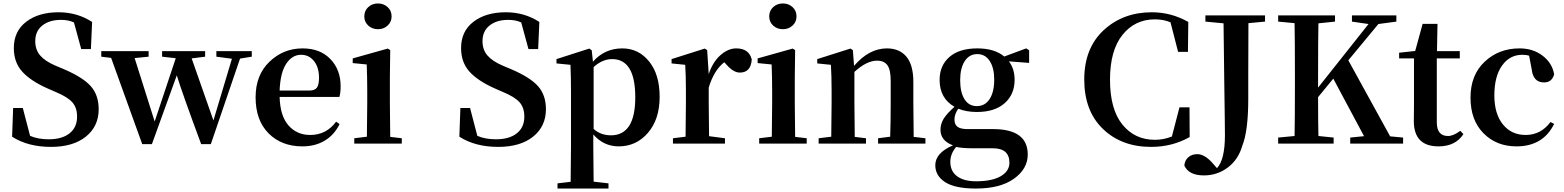

<svg xmlns="http://www.w3.org/2000/svg" viewBox="-20 -831 9051 1111"><path d="M299 -452 349 -431Q461 -383 506 -331.5Q551 -280 551 -199Q551 -100 477 -40.5Q403 19 275 19Q142 19 50 -40L56 -206H112L154 -45Q199 -25 262 -25Q339 -25 382.5 -59.5Q426 -94 426 -156Q426 -208 398.5 -239Q371 -270 304 -298L258 -318Q158 -362 109 -416Q60 -470 60 -553Q60 -650 131.5 -705Q203 -760 319 -760Q427 -760 513 -704L506 -547H450L408 -701Q377 -716 333 -716Q266 -716 225 -683.5Q184 -651 184 -593Q184 -543 212.5 -510Q241 -477 299 -452Z M1437 -535V-503L1369 -492L1200 3H1144Q1032 -299 1003 -395L859 3H803L623 -496L566 -503V-535H840V-503L759 -495L875 -128L997 -494L918 -503V-535H1167V-503L1089 -493L1215 -134L1322 -491L1232 -503V-535Z M1598 -307H1769Q1802 -307 1814 -324Q1826 -341 1826 -381Q1826 -441 1797 -477.5Q1768 -514 1722 -514Q1671 -514 1636.5 -462.5Q1602 -411 1598 -307ZM1944 -270H1598Q1601 -160 1649.5 -105Q1698 -50 1775 -50Q1868 -50 1925 -127L1945 -113Q1915 -51 1859.5 -17.5Q1804 16 1730 16Q1609 16 1534 -59.5Q1459 -135 1459 -268Q1459 -397 1539.5 -474Q1620 -551 1731 -551Q1832 -551 1891.5 -489.5Q1951 -428 1951 -332Q1951 -294 1944 -270Z M2088 -736Q2088 -769 2111 -790Q2134 -811 2167 -811Q2200 -811 2223 -790Q2246 -769 2246 -736Q2246 -704 2223 -683Q2200 -662 2167 -662Q2134 -662 2111 -683Q2088 -704 2088 -736ZM2238 -39 2305 -31V0H2030V-31L2103 -40Q2105 -154 2105 -235V-306Q2105 -383 2102 -458L2021 -466V-493L2224 -550L2238 -541L2236 -385V-235Q2236 -153 2238 -39Z M2887 -452 2937 -431Q3049 -383 3094 -331.5Q3139 -280 3139 -199Q3139 -100 3065 -40.5Q2991 19 2863 19Q2730 19 2638 -40L2644 -206H2700L2742 -45Q2787 -25 2850 -25Q2927 -25 2970.5 -59.5Q3014 -94 3014 -156Q3014 -208 2986.5 -239Q2959 -270 2892 -298L2846 -318Q2746 -362 2697 -416Q2648 -470 2648 -553Q2648 -650 2719.5 -705Q2791 -760 2907 -760Q3015 -760 3101 -704L3094 -547H3038L2996 -701Q2965 -716 2921 -716Q2854 -716 2813 -683.5Q2772 -651 2772 -593Q2772 -543 2800.5 -510Q2829 -477 2887 -452Z M3415 -443V-85Q3456 -48 3515 -48Q3656 -48 3656 -268Q3656 -489 3522 -489Q3466 -489 3415 -443ZM3404 -540 3411 -474Q3479 -551 3581 -551Q3675 -551 3736 -475.5Q3797 -400 3797 -271Q3797 -141 3729.5 -62.5Q3662 16 3560 16Q3473 16 3413 -53V16Q3413 76 3415 220L3501 230V260H3206V230L3282 221Q3284 77 3284 16V-306Q3284 -384 3281 -456L3200 -464V-489L3390 -550Z M4072 -541 4081 -402Q4104 -472 4148.5 -511.5Q4193 -551 4240 -551Q4314 -551 4330 -487Q4325 -411 4261 -411Q4223 -411 4182 -459L4171 -471Q4111 -424 4081 -324V-235Q4081 -157 4083 -43L4175 -31V0H3874V-31L3947 -40Q3949 -154 3949 -235V-307Q3949 -392 3945 -456L3866 -464V-489L4058 -550Z M4431 -736Q4431 -769 4454 -790Q4477 -811 4510 -811Q4543 -811 4566 -790Q4589 -769 4589 -736Q4589 -704 4566 -683Q4543 -662 4510 -662Q4477 -662 4454 -683Q4431 -704 4431 -736ZM4581 -39 4648 -31V0H4373V-31L4446 -40Q4448 -154 4448 -235V-306Q4448 -383 4445 -458L4364 -466V-493L4567 -550L4581 -541L4579 -385V-235Q4579 -153 4581 -39Z M5267 -39 5335 -31V0H5061V-31L5131 -40Q5134 -124 5134 -235V-363Q5134 -427 5115 -453.5Q5096 -480 5055 -480Q4995 -480 4924 -415V-235Q4924 -153 4926 -39L4991 -31V0H4717V-31L4790 -40Q4792 -154 4792 -235V-307Q4792 -392 4788 -456L4709 -464V-489L4901 -550L4915 -541L4922 -450Q5009 -551 5112 -551Q5185 -551 5225 -503Q5265 -455 5265 -357V-235Q5265 -153 5267 -39Z M5632 -217Q5680 -217 5706.5 -258Q5733 -299 5733 -370Q5733 -438 5707 -478Q5681 -518 5635 -518Q5589 -518 5562.5 -477.5Q5536 -437 5536 -367Q5536 -297 5561 -257Q5586 -217 5632 -217ZM5725 27H5609Q5546 27 5513 19Q5479 59 5479 105Q5479 160 5518.5 189Q5558 218 5627 218Q5721 218 5771 188.5Q5821 159 5821 111Q5821 27 5725 27ZM5935 -540V-467L5818 -476Q5851 -433 5851 -369Q5851 -285 5793.5 -234Q5736 -183 5633 -183Q5572 -183 5525 -202Q5503 -171 5503 -139Q5503 -111 5520.5 -97.5Q5538 -84 5579 -84H5726Q5927 -84 5927 63Q5927 146 5847.5 203Q5768 260 5627 260Q5506 260 5449 223Q5392 186 5392 125Q5392 54 5494 10Q5422 -17 5422 -80Q5422 -114 5440.5 -144Q5459 -174 5503 -213Q5417 -262 5417 -369Q5417 -452 5474 -501.5Q5531 -551 5635 -551Q5735 -551 5791 -504L5918 -551Z M6863 -210 6864 -38Q6763 19 6641 19Q6470 19 6362 -85Q6254 -189 6254 -371Q6254 -552 6366 -656Q6478 -760 6645 -760Q6757 -760 6856 -704L6854 -531H6797L6753 -702Q6712 -719 6663 -719Q6547 -719 6475 -629Q6403 -539 6403 -370Q6403 -199 6474.5 -110.5Q6546 -22 6663 -22Q6713 -22 6761 -41L6805 -210Z M7300 -742V-706L7204 -697Q7203 -599 7203 -400V-259Q7203 -74 7169 11Q7146 92 7085 138Q7024 184 6946 184Q6859 184 6833 127Q6836 96 6856.5 78.5Q6877 61 6908 61Q6949 61 6993 109L7022 142Q7068 93 7068 -49Q7068 -82 7067 -151.5Q7066 -221 7064 -369Q7062 -517 7060 -696L6955 -706V-742Z M8024 -42 8099 -35V0H7793V-35L7873 -43L7695 -376L7607 -269Q7607 -124 7609 -44L7697 -35V0H7376V-35L7471 -44Q7473 -143 7473 -346V-395Q7473 -596 7471 -697L7376 -706V-742H7705V-706L7609 -696Q7607 -597 7607 -395V-324L7899 -692L7803 -706V-742H8060V-706L7956 -692L7782 -482Z M8430 -74 8448 -55Q8402 16 8304 16Q8161 16 8161 -131Q8161 -146 8161.5 -178Q8162 -210 8162 -231V-493H8076V-526L8169 -536L8212 -693H8298L8295 -535H8427V-493H8294V-123Q8294 -44 8359 -44Q8389 -44 8430 -74Z M8843 -431 8828 -509Q8812 -514 8789 -514Q8716 -514 8671.5 -451.5Q8627 -389 8627 -279Q8627 -172 8676.5 -111Q8726 -50 8808 -50Q8896 -50 8952 -125L8973 -114Q8909 16 8755 16Q8639 16 8564 -60Q8489 -136 8489 -266Q8489 -397 8571 -474Q8653 -551 8773 -551Q8851 -551 8906.5 -508.5Q8962 -466 8973 -401Q8960 -354 8915 -354Q8851 -354 8843 -431Z"/></svg>

Font: Swei Spring CJKtc
Style: Bold
Weight: 700
Version: Version 1.021